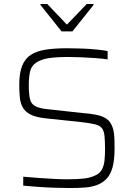

<svg xmlns="http://www.w3.org/2000/svg" viewBox="-20 -939 674 967"><path d="M332 8Q296 8 253 6.5Q210 5 169.5 2Q129 -1 97 -4V-49Q131 -46 171.5 -43Q212 -40 251 -38Q290 -36 318 -36Q370 -36 404.5 -40Q439 -44 467 -59Q486 -70 495 -88.5Q504 -107 506.5 -132Q509 -157 509 -185Q509 -228 506.5 -253.5Q504 -279 493.5 -293Q483 -307 458 -313Q433 -319 390 -324L210 -343Q162 -348 135 -361.5Q108 -375 95.5 -396.5Q83 -418 80 -447Q77 -476 77 -512Q77 -571 91.5 -607.5Q106 -644 135.5 -663Q165 -682 210.5 -689Q256 -696 317 -696Q355 -696 394 -694.5Q433 -693 467 -689.5Q501 -686 522 -682V-640Q495 -644 460 -646.5Q425 -649 389.5 -650.5Q354 -652 323 -652Q263 -652 224.5 -646Q186 -640 163 -624Q138 -608 131.5 -579Q125 -550 125 -511Q125 -465 131 -440Q137 -415 158 -404Q179 -393 220 -389L393 -370Q435 -367 466.5 -360.5Q498 -354 518 -339.5Q538 -325 548 -295Q552 -282 554 -266.5Q556 -251 556.5 -232Q557 -213 557 -190Q557 -134 547 -97Q537 -60 517 -39Q497 -18 469.5 -7.5Q442 3 407.5 5.5Q373 8 332 8ZM290 -781 184 -914V-919H218L317 -815L417 -919H451V-914L345 -781Z"/></svg>

Font: Saira Thin ExtraLight
Style: Regular
Weight: 250
Version: Version 1.101